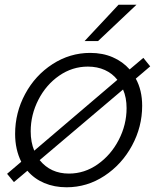

<svg xmlns="http://www.w3.org/2000/svg" viewBox="-20 -783 666 813"><path d="M616 -502 555 -450Q582 -401 582 -335Q582 -246 539 -166.5Q496 -87 422.5 -38.5Q349 10 262 10Q210 10 167.5 -8Q125 -26 96 -60L39 -12L10 -47L70 -98Q44 -150 44 -216Q44 -306 86.5 -385Q129 -464 202.5 -511.5Q276 -559 362 -559Q415 -559 457.5 -540.5Q500 -522 529 -489L587 -538ZM125 -145 477 -445Q456 -472 424 -486.5Q392 -501 352 -501Q286 -501 230.5 -462.5Q175 -424 142.5 -360.5Q110 -297 110 -227Q110 -181 125 -145ZM501 -404 148 -105Q194 -48 272 -48Q338 -48 394 -87.5Q450 -127 483 -191Q516 -255 516 -325Q516 -370 501 -404ZM395 -609H338L482 -763H558Z"/></svg>

Font: Open Sauce Sans Light Italic
Style: Regular
Weight: 300
Italic angle: -10°
Designer: Alfredo Marco Pradil
Foundry: Creative Sauce Fz LLC
Version: Version 1.477